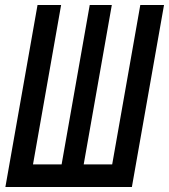

<svg xmlns="http://www.w3.org/2000/svg" viewBox="-20 -745 674 765"><path d="M129.5 -725H223.5L111.5 -90H225.5L337.5 -725H425.5L313.5 -90H427L539 -725H633.5L505.5 0H1.5Z"/></svg>

Font: JuliaMono MediumItalic
Style: Regular
Weight: 500
Italic angle: -9°
Monospace: yes
Designer: cormullion
Foundry: corm
Version: Version 0.049; ttfautohint (v1.8.4)